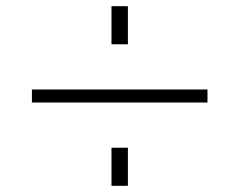

<svg xmlns="http://www.w3.org/2000/svg" viewBox="-20 -600 773 620"><path d="M340 0V-123H393V0ZM340 -457V-580H393V-457ZM83 -269V-311H650V-269Z"/></svg>

Font: Mplus 1p Light
Style: Regular
Weight: 300
Version: Version 1.061